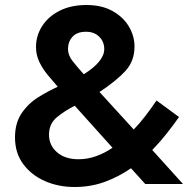

<svg xmlns="http://www.w3.org/2000/svg" viewBox="-20 -736 769 768"><path d="M315 -439Q289 -468 270.5 -491.5Q252 -515 252 -540Q252 -569 270 -589Q288 -609 324 -609Q357 -609 377 -589Q397 -569 397 -540Q397 -490 315 -439ZM589 -136Q620 -168 646.5 -201.5Q673 -235 696 -268L606 -334Q585 -303 562.5 -273.5Q540 -244 515 -218L378 -368Q446 -413 482 -452.5Q518 -492 518 -550Q518 -592 495.5 -630Q473 -668 430 -692Q387 -716 326 -716Q264 -716 218.5 -693Q173 -670 148.5 -631.5Q124 -593 124 -548Q124 -516 137.5 -488Q151 -460 171 -436Q191 -412 211 -389Q173 -372 133 -347Q93 -322 66.5 -283Q40 -244 40 -186Q40 -124 73 -79.5Q106 -35 160 -11.5Q214 12 278 12Q343 12 399 -8.5Q455 -29 504 -63L561 0H712ZM430 -145Q398 -123 363.5 -111Q329 -99 294 -99Q240 -99 208 -127Q176 -155 176 -197Q176 -241 207.5 -267Q239 -293 279 -313Z"/></svg>

Font: Jost-600-Semi-PL
Style: Regular
Weight: 600
Version: Version 3.300; ttfautohint (v0.97) -l 8 -r 50 -G 200 -x 14 -